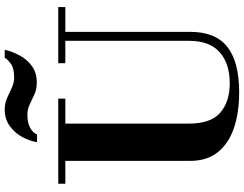

<svg xmlns="http://www.w3.org/2000/svg" viewBox="-130 -891 1034 814"><g transform="rotate(-90 387.0 -484.0)"><path d="M403 13Q316 13 250.5 -9.5Q185 -32 148.5 -78Q112 -124 112 -194V-724H15V-754H376V-724H270V-200Q270 -107 316.5 -67Q363 -27 441 -27Q525 -27 573 -70Q621 -113 621 -200V-724H526V-754H764V-724H659V-195Q659 -87 595 -37Q531 13 403 13ZM191 -844Q197 -878 214.5 -909Q232 -940 261 -960.5Q290 -981 329 -981Q356 -981 378.5 -971Q401 -961 422 -951Q443 -941 466 -941Q504 -941 523 -954.5Q542 -968 549 -981H583Q575 -947 558 -916Q541 -885 513 -865Q485 -845 444 -845Q416 -845 394 -855Q372 -865 351.5 -875Q331 -885 307 -885Q275 -885 253 -873.5Q231 -862 224 -844Z"/></g></svg>

Font: Libre Bodoni
Style: Bold
Weight: 700
Designer: Pablo Impallari, Rodrigo Fuenzalida
Foundry: Impallari Type
Version: Version 2.005;gftools[0.9.23]